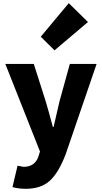

<svg xmlns="http://www.w3.org/2000/svg" viewBox="-20 -973 644 1212"><path d="M142.6 218.8Q96.7 218.8 58.6 208L90.8 73.2Q125 80.1 128.9 80.1Q202.1 80.1 223.6 11.7L232.4 -16.6L13.7 -569.3H193.4L268.6 -333Q282.2 -289.1 313.5 -171.9H318.4Q324.2 -199.2 355.5 -333L420.9 -569.3H589.8L394.5 1Q350.6 116.2 294.9 167.5Q239.3 218.8 142.6 218.8ZM324.2 -655.3 237.3 -741.2 414.1 -953.1 535.2 -834Z"/></svg>

Font: Gen Shin Gothic Heavy
Style: Bold
Weight: 900
Designer: [Source Han Sans]
Ryoko NISHIZUKA  (kana & ideographs); Paul D. Hunt (Latin, Greek & Cyrillic); Wenlong ZHANG  (bopomofo
Version: Version 1.002.20150607